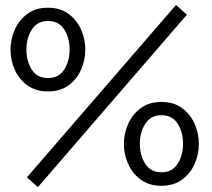

<svg xmlns="http://www.w3.org/2000/svg" viewBox="-20 -747 859 777"><path d="M133.3 10.3 88.9 -29.3 692.4 -727.1 736.3 -687.5ZM174.3 -377Q124.5 -377 90.6 -401.6Q56.6 -426.3 39.6 -465.1Q22.5 -503.9 22.5 -545.9Q22.5 -588.4 39.8 -627.2Q57.1 -666 90.8 -690.9Q124.5 -715.8 174.3 -715.8Q223.6 -715.8 257.3 -690.9Q291 -666 308.1 -627.2Q325.2 -588.4 325.2 -546.4Q325.2 -503.9 308.1 -465.1Q291 -426.3 257.3 -401.6Q223.6 -377 174.3 -377ZM174.3 -431.2Q217.8 -431.2 239.7 -465.3Q261.7 -499.5 261.7 -546.9Q261.7 -594.2 239.7 -628.2Q217.8 -662.1 174.3 -662.1Q131.3 -662.1 109.1 -627.7Q86.9 -593.3 86.9 -546.9Q86.9 -499.5 108.6 -465.3Q130.4 -431.2 174.3 -431.2ZM633.3 4.9Q584 4.9 550 -19.8Q516.1 -44.4 498.8 -83.3Q481.4 -122.1 481.4 -164.6Q481.4 -207 498.8 -245.8Q516.1 -284.7 550 -309.6Q584 -334.5 633.3 -334.5Q683.1 -334.5 716.8 -309.6Q750.5 -284.7 767.6 -245.8Q784.7 -207 784.7 -165Q784.7 -122.6 767.6 -83.7Q750.5 -44.9 716.8 -20Q683.1 4.9 633.3 4.9ZM633.3 -49.8Q676.8 -49.8 698.7 -84Q720.7 -118.2 720.7 -165Q720.7 -212.9 698.7 -246.8Q676.8 -280.8 633.3 -280.8Q590.3 -280.8 568.1 -246.3Q545.9 -211.9 545.9 -165.5Q545.9 -118.2 567.9 -84Q589.8 -49.8 633.3 -49.8Z"/></svg>

Font: Pontano Sans
Style: Regular
Weight: 400
Designer: Vernon Adams
Foundry: Vernon Adams
Version: Version 2.001